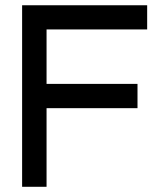

<svg xmlns="http://www.w3.org/2000/svg" viewBox="-20 -717 631 737"><path d="M64.9 0V-696.8H544.9V-604H158.7V-395H507.8V-301.8H158.7V0Z"/></svg>

Font: Basically A Sans Serif Medium
Style: Regular
Weight: 500
Designer: Hyung-Suk Kim
Foundry: Mental Design
Version: 1.000